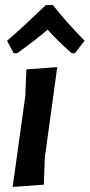

<svg xmlns="http://www.w3.org/2000/svg" viewBox="-20 -734 354 758"><path d="M34 -524 8 -573Q65 -622 161 -714H189Q237 -652 314 -573L276 -524H263Q206 -574 168 -617Q131 -584 48 -524ZM206 -469 157 -112 153 -5 30 4 80 -356 84 -460Z"/></svg>

Font: Alegreya Sans
Style: Bold Italic
Weight: 700
Italic angle: -7°
Designer: Juan Pablo del Peral
Foundry: Huerta Tipografica
Version: Version 2.007